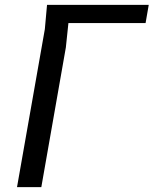

<svg xmlns="http://www.w3.org/2000/svg" viewBox="-20 -770 690 790"><path d="M251 -575 150 0H50L164.5 -650L173.5 -750H592L579 -675H261.5Z"/></svg>

Font: B612 Mono
Style: Italic
Weight: 400
Italic angle: -10°
Version: Version 1.005